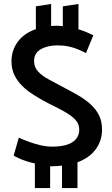

<svg xmlns="http://www.w3.org/2000/svg" viewBox="-20 -826 563 969"><path d="M156 123V-1Q134 -6 113.5 -12.5Q93 -19 76.5 -26.5Q60 -34 49 -41L75 -131Q95 -122 123 -111.5Q151 -101 182.5 -93.5Q214 -86 244 -86Q289 -86 319 -96Q349 -106 364.5 -125.5Q380 -145 380 -172Q380 -201 360 -222Q340 -243 305.5 -262.5Q271 -282 227 -303Q187 -324 152.5 -345.5Q118 -367 92.5 -392Q67 -417 52.5 -447.5Q38 -478 38 -517Q38 -572 69.5 -615Q101 -658 161 -679V-794L238 -806V-695Q245 -695 252 -695.5Q259 -696 266 -696Q274 -696 282 -695.5Q290 -695 297 -694V-794L376 -806V-678Q397 -672 416 -664Q435 -656 451 -648L414 -558Q395 -568 373.5 -577Q352 -586 326.5 -591.5Q301 -597 270 -597Q220 -597 186 -577.5Q152 -558 152 -518Q152 -488 171 -466.5Q190 -445 224.5 -426Q259 -407 305 -383Q344 -363 378.5 -342.5Q413 -322 439 -298Q465 -274 480 -243.5Q495 -213 495 -172Q495 -116 463 -72.5Q431 -29 371 -7V123H293V10Q281 11 269.5 12Q258 13 245 13H233V123Z"/></svg>

Font: Catamaran SemiBold
Style: Regular
Weight: 600
Designer: Pria Ravichandran
Version: Version 2.000